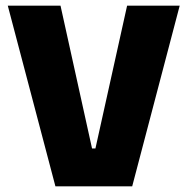

<svg xmlns="http://www.w3.org/2000/svg" viewBox="-20 -659 663 679"><path d="M176 0 7.5 -639H194L305.5 -134H317.5L429.5 -639H615.5L447.5 0Z"/></svg>

Font: Anek Telugu ExtraBold
Style: Regular
Weight: 800
Designer: Omkar Bhoir (Telugu), Yesha Goshar (Latin)
Foundry: Ek Type
Version: Version 1.003